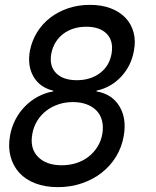

<svg xmlns="http://www.w3.org/2000/svg" viewBox="-20 -760 640 790"><path d="M218 10Q166 10 125.5 -5.5Q85 -21 59.5 -49Q34 -77 23.5 -115.5Q13 -154 21 -200Q27 -236 43 -267Q59 -298 82.5 -322Q106 -346 135.5 -362Q165 -378 199 -384V-387Q144 -400 118 -444.5Q92 -489 103 -551Q111 -592 132.5 -627Q154 -662 186.5 -687Q219 -712 260.5 -726Q302 -740 350 -740Q398 -740 435 -726Q472 -712 496 -687Q520 -662 529.5 -627Q539 -592 531 -551Q520 -489 478.5 -444.5Q437 -400 377 -387V-384Q441 -373 471.5 -322.5Q502 -272 489 -200Q481 -154 457.5 -115.5Q434 -77 398 -49Q362 -21 316 -5.5Q270 10 218 10ZM234 -80Q266 -80 294 -89Q322 -98 344 -115Q366 -132 381 -156Q396 -180 401 -209Q406 -238 400 -262.5Q394 -287 378 -304Q362 -321 337 -330.5Q312 -340 280 -340Q248 -340 220 -330.5Q192 -321 170 -304Q148 -287 133 -262.5Q118 -238 113 -209Q102 -150 136 -115Q170 -80 234 -80ZM296 -430Q352 -430 391 -459Q430 -488 439 -539Q448 -591 419.5 -620.5Q391 -650 335 -650Q307 -650 283 -642.5Q259 -635 240 -620.5Q221 -606 208.5 -585.5Q196 -565 191 -539Q182 -488 211 -459Q240 -430 296 -430Z"/></svg>

Font: Maple Mono Normal NL
Style: Italic
Weight: 400
Italic angle: -10°
Monospace: yes
Designer: subframe7536
Version: Version 7.000